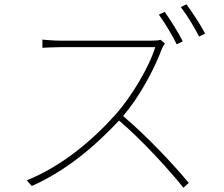

<svg xmlns="http://www.w3.org/2000/svg" viewBox="-20 -851 1040 892"><path d="M745 -796 718 -783C745 -746 782 -685 801 -645L829 -659C807 -703 770 -761 745 -796ZM846 -831 820 -818C849 -781 882 -726 905 -681L933 -695C913 -734 873 -795 846 -831ZM746 -649 726 -666C715 -663 701 -662 680 -662C649 -662 287 -662 261 -662C229 -662 177 -667 177 -667V-629C177 -629 231 -632 261 -632C287 -632 671 -632 701 -632C673 -537 588 -399 518 -320C406 -195 265 -78 104 -13L128 13C288 -58 422 -172 533 -291C641 -199 763 -65 832 21L857 -1C786 -87 665 -216 552 -312C626 -398 697 -529 732 -624C734 -630 742 -644 746 -649Z"/></svg>

Font: Harano Aji Gothic ExtraLight
Style: Regular
Weight: 250
Foundry: Masamichi Hosoda
Version: HaranoAjiGothic-ExtraLight version 20230610;ttx 4.39.4